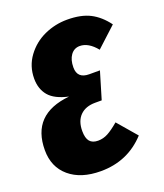

<svg xmlns="http://www.w3.org/2000/svg" viewBox="-143 -806 782 915"><g transform="rotate(-20 248.0 -348.0)"><path d="M305.2 -714.8Q375.5 -714.8 421.1 -691.4Q466.8 -668 502.9 -619.1L402.8 -526.9Q362.8 -576.2 318.8 -576.2Q290 -576.2 272.9 -552.5Q255.9 -528.8 255.9 -490.2Q255.9 -434.1 315.9 -434.1H370.1L329.1 -296.9H295.9Q247.1 -296.9 219.5 -269.3Q191.9 -241.7 191.9 -190.9Q191.9 -154.8 205.8 -138.4Q219.7 -122.1 248 -122.1Q274.4 -122.1 298.3 -135Q322.3 -147.9 355 -175.8L438 -79.1Q347.7 19 210.9 19Q110.4 19 51.8 -30.8Q-6.8 -80.6 -6.8 -166Q-6.8 -348.1 189 -367.2Q120.1 -382.3 91.1 -416.7Q62 -451.2 62 -503.9Q62 -566.9 98.1 -616Q134.3 -665 189.2 -689.9Q244.1 -714.8 305.2 -714.8Z"/></g></svg>

Font: Fira Sans Compressed Heavy
Style: Italic
Weight: 900
Width: 3
Italic angle: -8°
Designer: Carrois Corporate & Edenspiekermann AG
Foundry: Carrois Corporate GbR & Edenspiekermann AG
Version: Version 4.203;PS 004.203;hotconv 1.0.88;makeotf.lib2.5.64775